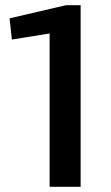

<svg xmlns="http://www.w3.org/2000/svg" viewBox="-20 -723 428 743"><path d="M292 0H172V-636L206 -599L26 -570L17 -652L236 -703H292Z"/></svg>

Font: Pathway Extreme 72pt SemiBold
Style: Regular
Weight: 600
Designer: Eduardo Rodriguez Tunni
Foundry: Eduardo Rodriguez Tunni
Version: Version 1.001;gftools[0.9.26]